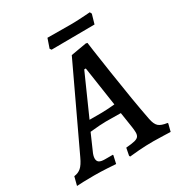

<svg xmlns="http://www.w3.org/2000/svg" viewBox="-226 -915 988 1053"><g transform="rotate(-30 268.0 -389.0)"><path d="M562 -48 564 -44 552 3Q540 3 508 1.5Q476 0 444 0Q396 0 350.5 3.5Q305 7 292 9L289 2L298 -44Q335 -47 353 -51.5Q371 -56 378 -65Q385 -74 385 -91Q385 -100 384 -109Q383 -118 382 -125L367 -223Q348 -224 273 -224Q239 -224 172 -217L130 -121Q118 -96 118 -79Q118 -62 129 -54.5Q140 -47 165 -47H215L216 -43L205 6Q193 5 150.5 2.5Q108 0 69 0Q32 0 0.5 1Q-31 2 -41 3L-27 -51Q-1 -54 17 -69.5Q35 -85 53 -124L293 -633L391 -650L401 -648Q401 -641 430.5 -444.5Q460 -248 485 -119Q492 -82 508 -67.5Q524 -53 562 -48ZM277 -277Q305 -277 360 -282L323 -531H313L200 -277ZM485 -716 348 -715 212 -714 205 -724 225 -782 372 -781Q402 -781 442.5 -783.5Q483 -786 496 -787L502 -775Z"/></g></svg>

Font: Alegreya SC Medium
Style: Italic
Weight: 500
Italic angle: -7°
Designer: Juan Pablo del Peral
Foundry: Huerta Tipografica
Version: Version 2.007; ttfautohint (v1.6)